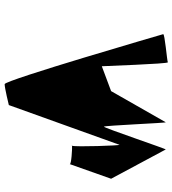

<svg xmlns="http://www.w3.org/2000/svg" viewBox="22 -764 742 826"><g transform="rotate(90 393.0 -351.0)"><path d="M127 -682C127 -682 325 0 342 0C359 0 432 -18 432 -18L603 -494C606 -500 613 -305 607 -290C619 -291 689 -287 686 -280L749 -458L623 -693C622 -699 530 -427 525 -427C520 -427 509 -699 506 -693L372 -458L265 -418C264 -424 255 -704 248 -702C237 -698 125 -689 127 -682ZM607 -290C607 -289 605 -289 605 -289C604 -289 605 -290 607 -290Z"/></g></svg>

Font: Ampere
Style: SuCndIta
Weight: 400
Version: Version 1